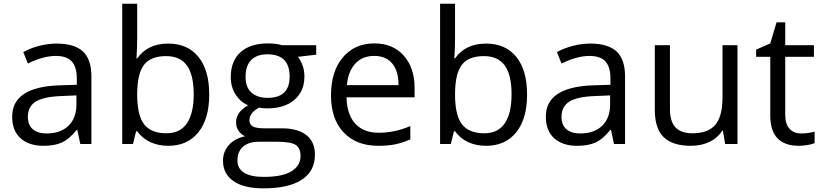

<svg xmlns="http://www.w3.org/2000/svg" viewBox="-20 -780 4454 1040"><path d="M415 0 398.9 -76.2H395Q355 -25.9 315.2 -8.1Q275.4 9.8 215.8 9.8Q136.2 9.8 91.1 -31.2Q45.9 -72.3 45.9 -147.9Q45.9 -310.1 305.2 -317.9L396 -320.8V-354Q396 -417 368.9 -447Q341.8 -477.1 282.2 -477.1Q215.3 -477.1 130.9 -436L106 -498Q145.5 -519.5 192.6 -531.7Q239.7 -543.9 287.1 -543.9Q382.8 -543.9 429 -501.5Q475.1 -459 475.1 -365.2V0ZM231.9 -57.1Q307.6 -57.1 350.8 -98.6Q394 -140.1 394 -214.8V-263.2L313 -259.8Q216.3 -256.3 173.6 -229.7Q130.9 -203.1 130.9 -147Q130.9 -103 157.5 -80.1Q184.1 -57.1 231.9 -57.1Z M891.1 -543.9Q996.6 -543.9 1054.9 -471.9Q1113.3 -399.9 1113.3 -268.1Q1113.3 -136.2 1054.4 -63.2Q995.6 9.8 891.1 9.8Q838.9 9.8 795.7 -9.5Q752.4 -28.8 723.1 -68.8H717.3L700.2 0H642.1V-759.8H723.1V-575.2Q723.1 -513.2 719.2 -463.9H723.1Q779.8 -543.9 891.1 -543.9ZM879.4 -476.1Q796.4 -476.1 759.8 -428.5Q723.1 -380.9 723.1 -268.1Q723.1 -155.3 760.7 -106.7Q798.3 -58.1 881.3 -58.1Q956.1 -58.1 992.7 -112.5Q1029.3 -167 1029.3 -269Q1029.3 -373.5 992.7 -424.8Q956.1 -476.1 879.4 -476.1Z M1692.9 -535.2V-483.9L1593.8 -472.2Q1607.4 -455.1 1618.2 -427.5Q1628.9 -399.9 1628.9 -365.2Q1628.9 -286.6 1575.2 -239.7Q1521.5 -192.9 1427.7 -192.9Q1403.8 -192.9 1382.8 -196.8Q1331.1 -169.4 1331.1 -127.9Q1331.1 -106 1349.1 -95.5Q1367.2 -85 1411.1 -85H1505.9Q1592.8 -85 1639.4 -48.3Q1686 -11.7 1686 58.1Q1686 147 1614.7 193.6Q1543.5 240.2 1406.7 240.2Q1301.8 240.2 1244.9 201.2Q1188 162.1 1188 90.8Q1188 42 1219.2 6.3Q1250.5 -29.3 1307.1 -42Q1286.6 -51.3 1272.7 -70.8Q1258.8 -90.3 1258.8 -116.2Q1258.8 -145.5 1274.4 -167.5Q1290 -189.5 1323.7 -210Q1282.2 -227.1 1256.1 -268.1Q1230 -309.1 1230 -361.8Q1230 -449.7 1282.7 -497.3Q1335.4 -544.9 1432.1 -544.9Q1474.1 -544.9 1507.8 -535.2ZM1266.1 89.8Q1266.1 133.3 1302.7 155.8Q1339.4 178.2 1407.7 178.2Q1509.8 178.2 1558.8 147.7Q1607.9 117.2 1607.9 64.9Q1607.9 21.5 1581.1 4.6Q1554.2 -12.2 1480 -12.2H1382.8Q1327.6 -12.2 1296.9 14.2Q1266.1 40.5 1266.1 89.8ZM1310.1 -363.8Q1310.1 -307.6 1341.8 -278.8Q1373.5 -250 1430.2 -250Q1548.8 -250 1548.8 -365.2Q1548.8 -485.8 1428.7 -485.8Q1371.6 -485.8 1340.8 -455.1Q1310.1 -424.3 1310.1 -363.8Z M2028.8 9.8Q1910.2 9.8 1841.6 -62.5Q1772.9 -134.8 1772.9 -263.2Q1772.9 -392.6 1836.7 -468.8Q1900.4 -544.9 2007.8 -544.9Q2108.4 -544.9 2167 -478.8Q2225.6 -412.6 2225.6 -304.2V-252.9H1856.9Q1859.4 -158.7 1904.5 -109.9Q1949.7 -61 2031.7 -61Q2118.2 -61 2202.6 -97.2V-24.9Q2159.7 -6.3 2121.3 1.7Q2083 9.8 2028.8 9.8ZM2006.8 -477.1Q1942.4 -477.1 1904.1 -435.1Q1865.7 -393.1 1858.9 -318.8H2138.7Q2138.7 -395.5 2104.5 -436.3Q2070.3 -477.1 2006.8 -477.1Z M2612.8 -543.9Q2718.3 -543.9 2776.6 -471.9Q2835 -399.9 2835 -268.1Q2835 -136.2 2776.1 -63.2Q2717.3 9.8 2612.8 9.8Q2560.5 9.8 2517.3 -9.5Q2474.1 -28.8 2444.8 -68.8H2439L2421.9 0H2363.8V-759.8H2444.8V-575.2Q2444.8 -513.2 2440.9 -463.9H2444.8Q2501.5 -543.9 2612.8 -543.9ZM2601.1 -476.1Q2518.1 -476.1 2481.4 -428.5Q2444.8 -380.9 2444.8 -268.1Q2444.8 -155.3 2482.4 -106.7Q2520 -58.1 2603 -58.1Q2677.7 -58.1 2714.4 -112.5Q2751 -167 2751 -269Q2751 -373.5 2714.4 -424.8Q2677.7 -476.1 2601.1 -476.1Z M3305.7 0 3289.6 -76.2H3285.6Q3245.6 -25.9 3205.8 -8.1Q3166 9.8 3106.4 9.8Q3026.9 9.8 2981.7 -31.2Q2936.5 -72.3 2936.5 -147.9Q2936.5 -310.1 3195.8 -317.9L3286.6 -320.8V-354Q3286.6 -417 3259.5 -447Q3232.4 -477.1 3172.9 -477.1Q3106 -477.1 3021.5 -436L2996.6 -498Q3036.1 -519.5 3083.3 -531.7Q3130.4 -543.9 3177.7 -543.9Q3273.4 -543.9 3319.6 -501.5Q3365.7 -459 3365.7 -365.2V0ZM3122.6 -57.1Q3198.2 -57.1 3241.5 -98.6Q3284.7 -140.1 3284.7 -214.8V-263.2L3203.6 -259.8Q3106.9 -256.3 3064.2 -229.7Q3021.5 -203.1 3021.5 -147Q3021.5 -103 3048.1 -80.1Q3074.7 -57.1 3122.6 -57.1Z M3608.9 -535.2V-188Q3608.9 -122.6 3638.7 -90.3Q3668.5 -58.1 3731.9 -58.1Q3815.9 -58.1 3854.7 -104Q3893.6 -149.9 3893.6 -253.9V-535.2H3974.6V0H3907.7L3896 -71.8H3891.6Q3866.7 -32.2 3822.5 -11.2Q3778.3 9.8 3721.7 9.8Q3624 9.8 3575.4 -36.6Q3526.9 -83 3526.9 -185.1V-535.2Z M4319.3 -57.1Q4340.8 -57.1 4360.8 -60.3Q4380.9 -63.5 4392.6 -66.9V-4.9Q4379.4 1.5 4353.8 5.6Q4328.1 9.8 4307.6 9.8Q4152.3 9.8 4152.3 -153.8V-472.2H4075.7V-511.2L4152.3 -544.9L4186.5 -659.2H4233.4V-535.2H4388.7V-472.2H4233.4V-157.2Q4233.4 -108.9 4256.3 -83Q4279.3 -57.1 4319.3 -57.1Z"/></svg>

Font: f04293028
Style: Regular
Weight: 400
Foundry: Ascender Corporation
Version: Version 1.10